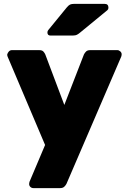

<svg xmlns="http://www.w3.org/2000/svg" viewBox="-20 -778 657 988"><path d="M152 190Q143 190 136.5 184Q130 178 130 169Q130 167 130.5 164Q131 161 132 157L212 -32L19 -487Q17 -493 17 -497Q19 -506 25.5 -513Q32 -520 41 -520H182Q197 -520 203.5 -512.5Q210 -505 213 -498L311 -238L412 -498Q416 -506 423 -513Q430 -520 444 -520H584Q592 -520 599 -513.5Q606 -507 606 -499Q606 -493 604 -487L322 168Q318 176 310.5 183Q303 190 289 190ZM240 -595Q224 -595 224 -611Q224 -619 229 -624L323 -739Q333 -751 340.5 -754.5Q348 -758 360 -758H519Q538 -758 538 -738Q538 -731 533 -726L393 -611Q385 -604 376.5 -599.5Q368 -595 353 -595Z"/></svg>

Font: Rubik ExtraBold
Style: Regular
Weight: 800
Designer: Hubert and Fischer
Foundry: Hubert and Fischer
Version: Version 2.300;gftools[0.9.30]